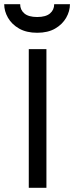

<svg xmlns="http://www.w3.org/2000/svg" viewBox="-62 -894 353 914"><path d="M75 0V-660H159V0ZM115 -738Q64 -738 29 -758Q-6 -778 -24 -809.5Q-42 -841 -42 -874H34Q34 -847 54 -830Q74 -813 115 -813Q156 -813 176 -830Q196 -847 196 -874H271Q271 -841 253 -809.5Q235 -778 200.5 -758Q166 -738 115 -738Z"/></svg>

Font: Lil Grotesk Medium
Style: Regular
Weight: 500
Designer: Bastien Sozeau
Foundry: NBR — Bastien Sozeau
Version: Version 3.003; ttfautohint (v1.8.4.7-5d5b);gftools[0.9.33]